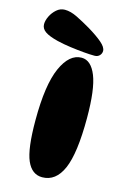

<svg xmlns="http://www.w3.org/2000/svg" viewBox="-158 -782 549 846"><g transform="rotate(15 117.0 -359.5)"><path d="M156 -544Q199 -544 223 -484Q247 -424 247 -293Q247 -132 216 -61Q185 10 123 10Q76 10 53 -42.5Q30 -95 30 -226Q30 -387 65 -465.5Q100 -544 156 -544ZM239 -597Q239 -585 230.5 -576Q222 -567 207 -567Q188 -567 158.5 -569.5Q129 -572 96 -576.5Q63 -581 34 -588Q-6 -598 -24.5 -611Q-43 -624 -43 -644Q-43 -661 -33.5 -680.5Q-24 -700 -7.5 -714.5Q9 -729 30 -729Q56 -729 86.5 -714Q117 -699 151 -679Q191 -655 215 -634.5Q239 -614 239 -597Z"/></g></svg>

Font: DynaPuff SemiBold
Style: Regular
Weight: 600
Designer: Toshi Omagari, Jennifer Daniel
Foundry: Google Fonts
Version: Version 2.000